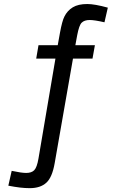

<svg xmlns="http://www.w3.org/2000/svg" viewBox="-20 -749 596 979"><path d="M22.5 197.8 39.6 122.1Q64.5 127.4 82.8 130.1Q101.1 132.8 113.8 132.8Q140.6 132.8 154.3 119.1Q168.5 105 176.3 58.6L262.7 -450.2H164.6L176.3 -518.6H274.4L286.1 -583.5Q296.9 -642.1 308.1 -664.1Q323.2 -694.8 351.1 -711.7Q378.9 -728.5 424.8 -728.5Q462.9 -728.5 529.8 -710L512.7 -635.3Q461.9 -647 437.5 -647Q410.2 -647 396.5 -633.3Q383.3 -620.6 373.5 -568.8L364.3 -518.6H463.9L451.7 -450.2H352.1L258.8 83Q246.1 155.8 216.3 182.6Q186 210.4 131.8 210.4Q108.4 210.4 81.5 207.3Q54.7 204.1 22.5 197.8Z"/></svg>

Font: Defago Noto Sans
Style: Regular
Weight: 400
Designer: John M. Durdin
Foundry: Lao IT Dev Co., Ltd.
Version: Version 1.000 2007 initial release